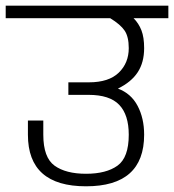

<svg xmlns="http://www.w3.org/2000/svg" viewBox="-30 -654 611 674"><path d="M561 -590H439Q457 -572 466.5 -547.5Q476 -523 476 -485Q476 -435 453.5 -400.5Q431 -366 384 -343Q430 -326 453 -282.5Q476 -239 476 -181Q476 0 272 0Q68 0 68 -181V-231H122V-181Q122 -101 161.5 -72.5Q201 -44 272 -44Q343 -44 382.5 -72.5Q422 -101 422 -181Q422 -251 388.5 -286Q355 -321 281 -321H210V-365H282Q352 -365 387 -399Q422 -433 422 -485Q422 -525 407.5 -546.5Q393 -568 357 -590H-10V-634H561Z"/></svg>

Font: Biryani ExtraLight
Style: Regular
Weight: 275
Designer: Dan Reynolds and Mathieu Reguer
Foundry: Dan Reynolds and Mathieu Reguer
Version: Version 1.004; ttfautohint (v1.1) -l 5 -r 5 -G 72 -x 0 -D la